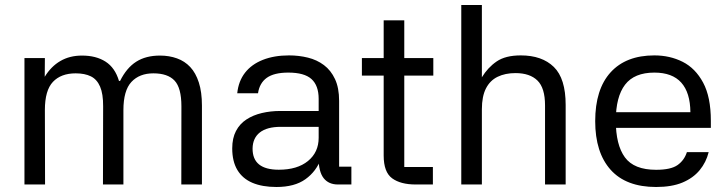

<svg xmlns="http://www.w3.org/2000/svg" viewBox="-20 -737 2904 767"><path d="M77.7 -505H159.3L158.7 -430.3Q184 -471.7 221.2 -493.3Q258.3 -515 307.7 -515Q364 -515 401.8 -490.7Q439.7 -466.3 455.3 -413.7H459.7Q485.7 -466 524.2 -490.5Q562.7 -515 619 -515Q656 -515 687 -503.8Q718 -492.7 740 -469.2Q762 -445.7 774.3 -407.5Q786.7 -369.3 786.7 -315.3V0H704.3L704.7 -312.3Q704.7 -386 677.3 -415Q650 -444 592.7 -444Q537 -444 505 -409.7Q473 -375.3 473 -297V0H391.3L392 -312.3Q392.3 -362 379.8 -391Q367.3 -420 343 -432Q318.7 -444 282.3 -444Q223.7 -444 191.5 -410Q159.3 -376 159.3 -297.7L160 0H77.7Z M1383.7 0H1330Q1293 0 1273 -25.2Q1253 -50.3 1252.3 -107.3L1262.7 -104Q1243.7 -52.3 1200.3 -21.2Q1157 10 1084.3 10Q1027.7 10 988.2 -6.8Q948.7 -23.7 928.2 -58Q907.7 -92.3 907.7 -144.3Q907.7 -185 922.7 -213.7Q937.7 -242.3 964.5 -259.8Q991.3 -277.3 1026.2 -285.5Q1061 -293.7 1100.3 -293.7H1253V-342Q1253 -395.3 1224.3 -421.2Q1195.7 -447 1131.7 -447Q1075 -447 1045.8 -426.2Q1016.7 -405.3 1010.7 -364.3H927.7Q932.7 -413 959 -446.7Q985.3 -480.3 1030.3 -498Q1075.3 -515.7 1134.7 -515.7Q1174 -515.7 1210 -506.8Q1246 -498 1274 -477Q1302 -456 1318.3 -421Q1334.7 -386 1334.7 -334V-71.3H1383.7ZM989 -144Q988.7 -101.3 1014.8 -80.2Q1041 -59 1093.7 -59Q1167.7 -59 1210.3 -93.8Q1253 -128.7 1253 -186.7V-230.3H1101.3Q1046.7 -230.3 1018.2 -208Q989.7 -185.7 989 -144Z M1711 -435H1595V-70H1709.3V0H1640.7Q1580.3 0 1546.5 -24.7Q1512.7 -49.3 1512.7 -115.7V-435H1425.7V-505H1512.7V-655.7H1595V-505H1711Z M1905 0H1822.7V-717H1905V-428.3Q1928.7 -467.3 1964 -491.5Q1999.3 -515.7 2060.3 -515.7Q2145.3 -515.7 2192.5 -469.5Q2239.7 -423.3 2239.7 -317.7V0H2157.3V-316Q2157.3 -385.7 2127 -415.3Q2096.7 -445 2039 -445Q1998.3 -445 1968 -430.3Q1937.7 -415.7 1921.3 -383.8Q1905 -352 1905 -300.7Z M2397.7 -288.7H2738Q2737.3 -367 2701.5 -407Q2665.7 -447 2594 -447Q2514 -447 2477 -398.7Q2440 -350.3 2440 -255Q2440 -158.3 2476.3 -108.5Q2512.7 -58.7 2601 -58.7Q2660 -58.7 2686.8 -77.7Q2713.7 -96.7 2724 -129.3H2811Q2801 -88.7 2775 -57.2Q2749 -25.7 2706.3 -7.8Q2663.7 10 2601 10Q2481 10 2419.3 -58.8Q2357.7 -127.7 2357.7 -253Q2357.7 -380.3 2419.2 -448Q2480.7 -515.7 2594 -515.7Q2656.3 -515.7 2707.2 -490Q2758 -464.3 2788.8 -407Q2819.7 -349.7 2819.7 -254.3V-226.3H2396.7Z"/></svg>

Font: Asta Sans Light
Style: Regular
Weight: 300
Designer: 42dot
Version: Version 1.000